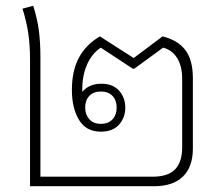

<svg xmlns="http://www.w3.org/2000/svg" viewBox="-20 -645 765 665"><path d="M84 0V-438Q84 -488 78 -529Q72 -570 58 -615L95 -625Q109 -581 114.5 -540Q120 -499 120 -445V-33H508Q562 -33 586.5 -58.5Q611 -84 611 -135V-371Q611 -416 593.5 -444Q576 -472 545 -480L445 -407H440L329 -480Q298 -459 281.5 -421.5Q265 -384 265 -336Q265 -332 265 -327Q289 -355 331 -355Q371 -355 392.5 -331Q414 -307 414 -272Q414 -238 392.5 -213.5Q371 -189 329 -189Q278 -189 253.5 -230Q229 -271 229 -333Q229 -400 253.5 -445.5Q278 -491 326 -519L443 -444L543 -519Q596 -506 622 -471.5Q648 -437 648 -375V-130Q648 -67 613.5 -33.5Q579 0 514 0ZM330 -216Q355 -216 369.5 -231.5Q384 -247 384 -272Q384 -298 369.5 -313Q355 -328 330 -328Q303 -328 289 -312.5Q275 -297 275 -272Q275 -249 289 -232.5Q303 -216 330 -216Z"/></svg>

Font: Noto Sans Thai Looped ExtLight
Style: Regular
Weight: 200
Designer: Sasikarn Vongin, Ben Mitchell
Foundry: The Fontpad Ltd
Version: Version 1.00